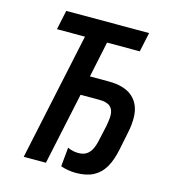

<svg xmlns="http://www.w3.org/2000/svg" viewBox="-108 -803 811 902"><g transform="rotate(15 297.5 -352.0)"><path d="M342.8 9.8Q323.2 9.8 303.5 6.3Q283.7 2.9 269 -2.9L277.8 -95.2Q291 -88.9 304.4 -86.2Q317.9 -83.5 330.6 -83.5Q354.5 -83.5 370.1 -94Q385.7 -104.5 395.3 -124.5Q404.8 -144.5 410.2 -172.9L425.8 -243.7Q427.7 -255.4 429.4 -268.1Q431.2 -280.8 431.2 -292Q431.2 -321.3 414.6 -335.9Q397.9 -350.6 359.9 -350.6H270L195.3 0H87.4L219.2 -619.6H83L103 -713.9H505.9L485.8 -619.6H326.7L290 -445.3H380.4Q460 -445.3 499.5 -409.2Q539.1 -373 539.1 -309.1Q539.1 -293.9 537.4 -275.4Q535.6 -256.8 531.7 -239.3L513.7 -150.9Q502.9 -96.7 482.2 -61Q461.4 -25.4 427.5 -7.8Q393.6 9.8 342.8 9.8Z"/></g></svg>

Font: Open Sans SemiCondensed SemiBold
Style: Italic
Weight: 600
Width: 4
Italic angle: -12°
Designer: Monotype Design Team
Foundry: Monotype Imaging Inc.
Version: Version 3.000